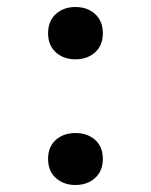

<svg xmlns="http://www.w3.org/2000/svg" viewBox="-20 -537 430 547"><path d="M273 -84Q273 -50 251 -30Q229 -10 195 -10Q161 -10 139 -30Q117 -50 117 -84Q117 -119 139 -138.5Q161 -158 195 -158Q229 -158 251 -138.5Q273 -119 273 -84ZM273 -442Q273 -408 251 -388Q229 -368 195 -368Q161 -368 139 -388Q117 -408 117 -442Q117 -477 139 -497Q161 -517 195 -517Q229 -517 251 -497Q273 -477 273 -442Z"/></svg>

Font: Kaisei Tokumin
Style: Bold
Weight: 700
Designer: Font-Kai, 金井和夫
Foundry: KAZUO KANAI
Version: Version 5.003